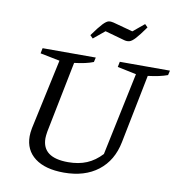

<svg xmlns="http://www.w3.org/2000/svg" viewBox="-94 -965 1004 1063"><g transform="rotate(10 408.0 -434.0)"><path d="M335 10Q230 10 172 -34Q114 -78 114 -156Q114 -175 119 -202L204 -596L94 -618L100 -648H399L393 -622Q353 -606 286 -598L206 -198Q204 -185 203 -176Q202 -167 202 -160Q202 -51 348 -51Q407 -51 452.5 -70Q498 -89 536 -130L634 -596L528 -618L534 -648H816L810 -622Q767 -606 700 -598L623 -212Q602 -106 527 -48Q452 10 335 10ZM364 -749 348 -765Q383 -814 402.5 -834.5Q422 -855 434.5 -857.5Q447 -860 462 -856L573 -826L636 -878L652 -862Q618 -814 599 -793.5Q580 -773 566.5 -769.5Q553 -766 538 -770L427 -801Z"/></g></svg>

Font: Piazzolla
Style: Italic
Weight: 400
Italic angle: -11.3°
Designer: Juan Pablo del Peral
Foundry: Huerta Tipografica
Version: Version 1.330